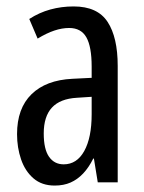

<svg xmlns="http://www.w3.org/2000/svg" viewBox="-20 -567 447 597"><path d="M209 -547Q283 -547 314.5 -499Q346 -451 346 -362V0H284L272 -74H270Q256 -46 238.5 -27.5Q221 -9 199.5 0.5Q178 10 150 10Q110 10 84 -12.5Q58 -35 45.5 -71.5Q33 -108 33 -150Q33 -230 78 -274Q123 -318 205 -322L265 -325V-360Q265 -422 248.5 -451Q232 -480 195 -480Q173 -480 149 -472Q125 -464 97 -447L71 -508Q102 -528 136.5 -537.5Q171 -547 209 -547ZM219 -263Q167 -260 141.5 -232.5Q116 -205 116 -152Q116 -103 132.5 -79.5Q149 -56 178 -56Q219 -56 242 -97.5Q265 -139 265 -212V-266Z"/></svg>

Font: Noto Sans Display ExtraCondensed
Style: Regular
Weight: 400
Width: 2
Version: Version 2.003